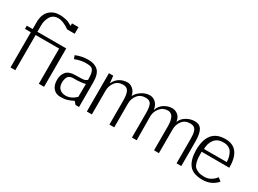

<svg xmlns="http://www.w3.org/2000/svg" viewBox="-40 -1524 3010 2244"><g transform="rotate(30 1465.0 -402.0)"><path d="M165 -518H554V0H483V-475H166V0H101V-475H22V-518H101V-610Q101 -713 155 -766.5Q209 -820 293 -820Q336 -820 370.5 -812Q405 -804 420 -796.5Q435 -789 466 -772V-805H554V-716H452Q365 -778 300 -778Q230 -778 197.5 -725Q165 -672 165 -606Z M959 -98 961 -273Q901 -258 819 -258Q799 -258 788.5 -257.5Q778 -257 760.5 -251Q743 -245 734 -234.5Q725 -224 717.5 -201.5Q710 -179 710 -147Q710 -92 741.5 -64Q773 -36 823 -36Q894 -36 959 -98ZM1026 -331V0H979L946 -37Q903 -15 867 -4Q831 7 775 7Q716 7 680 -33.5Q644 -74 644 -148Q644 -216 681.5 -258.5Q719 -301 805 -301Q887 -301 912.5 -305Q938 -309 959 -328Q959 -399 947 -432.5Q935 -466 913 -475.5Q891 -485 843 -485Q772 -485 695 -455Q682 -491 678 -499Q758 -533 849 -533Q931 -533 978.5 -489Q1026 -445 1026 -331Z M2342 0V-330Q2342 -364 2339.5 -387Q2337 -410 2328.5 -434.5Q2320 -459 2300 -471.5Q2280 -484 2250 -484Q2180 -484 2142 -435Q2104 -386 2104 -320V0H2038V-320Q2038 -484 1948 -484Q1883 -484 1843 -435Q1803 -386 1801 -325L1804 0H1740V-330Q1740 -409 1722 -446.5Q1704 -484 1648 -484Q1578 -484 1539.5 -435Q1501 -386 1501 -320V0H1436V-320Q1436 -405 1416 -444.5Q1396 -484 1344 -484Q1274 -484 1236.5 -434Q1199 -384 1199 -320V0H1131V-517H1189L1199 -418Q1224 -476 1272 -504.5Q1320 -533 1375 -533Q1414 -533 1448.5 -503.5Q1483 -474 1494 -418Q1515 -464 1568 -498.5Q1621 -533 1678 -533Q1721 -533 1755.5 -501.5Q1790 -470 1801 -406Q1819 -467 1870.5 -500Q1922 -533 1978 -533Q2020 -533 2055 -505.5Q2090 -478 2099 -418Q2117 -468 2170 -500.5Q2223 -533 2284 -533Q2348 -533 2377 -485Q2406 -437 2406 -323V0Z M2536 -305 2843 -306Q2842 -376 2810 -431Q2775 -486 2697 -486Q2616 -486 2576 -434Q2536 -382 2536 -305ZM2697 -25Q2751 -25 2790 -50Q2829 -75 2850 -106Q2863 -96 2873 -88Q2883 -80 2887 -76.5Q2891 -73 2894 -71Q2820 16 2697 16Q2570 16 2517 -51Q2464 -118 2462 -247Q2462 -532 2697 -532Q2903 -532 2902 -263L2528 -264Q2528 -215 2530 -184.5Q2532 -154 2541.5 -120Q2551 -86 2568.5 -68Q2586 -50 2618.5 -37.5Q2651 -25 2697 -25Z"/></g></svg>

Font: Afta sans
Style: Regular
Weight: 400
Designer: par.qink
Foundry: Oriol Esparraguera Font
Version: Version 1.000